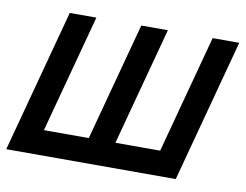

<svg xmlns="http://www.w3.org/2000/svg" viewBox="-67 -627 913 714"><g transform="rotate(10 389.5 -270.0)"><path d="M-2.8 0H637.2L781.8 -540H681.3L561.8 -94H392.8L512.3 -540H411.8L292.3 -94H122.8L242.3 -540H141.8Z"/></g></svg>

Font: Manrope
Style: SemiBoldItalic
Weight: 600
Italic angle: -15°
Designer: Mikhail Sharanda
Foundry: Mikhail Sharanda
Version: Version 4.502;hotconv 1.0.109;makeotfexe 2.5.65596